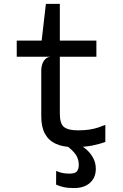

<svg xmlns="http://www.w3.org/2000/svg" viewBox="-20 -757 640 998"><path d="M360.5 7.5Q308.5 7.5 271.2 -9Q234 -25.5 214.2 -60.8Q194.5 -96 194.5 -152.5V-393Q194.5 -406.5 199 -421.5Q203.5 -436.5 213.8 -448Q224 -459.5 241 -462L194 -524L196 -541L218.5 -737H291V-167Q291 -114 312.8 -96.8Q334.5 -79.5 385 -79.5Q419.5 -79.5 444.8 -83.5Q470 -87.5 489.8 -94Q509.5 -100.5 527.5 -108V-19Q497.5 -8 458.2 -0.2Q419 7.5 360.5 7.5ZM67 -462V-546H481V-462ZM365.5 220.5Q332 220.5 311.8 216Q291.5 211.5 271.5 202.5L272 131Q285 137.5 301.5 141.5Q318 145.5 341 145.5Q371 145.5 380.2 133.2Q389.5 121 389.5 100Q389.5 71 374.8 48.2Q360 25.5 326 0H401Q421.5 11.5 439 29.5Q456.5 47.5 467.2 70.2Q478 93 478 120.5Q478 166 447.8 193.2Q417.5 220.5 365.5 220.5Z"/></svg>

Font: Spline Sans Mono
Style: Regular
Weight: 400
Monospace: yes
Designer: Eben Sorkin, Mirko Velimirovic
Foundry: Sorkin Type
Version: Version 1.004